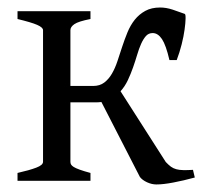

<svg xmlns="http://www.w3.org/2000/svg" viewBox="-20 -484 546 514"><path d="M222.2 -454.1V-433.1Q189.9 -426.8 179.2 -419.4Q168.5 -412.1 168.5 -403.3V-253.9H229.5Q247.1 -253.9 259 -262.9Q271 -272 279.5 -286.6Q288.1 -301.3 294.4 -320.3Q300.8 -339.4 307.1 -358.9Q313.5 -378.4 321.3 -397.5Q329.1 -416.5 340.8 -431.2Q352.5 -445.8 368.9 -454.8Q385.3 -463.9 408.7 -463.9Q424.8 -463.9 441.9 -458.3Q459 -452.6 474.6 -446.8Q477.1 -445.8 476.8 -434.1Q476.6 -422.4 474.1 -404.5Q471.7 -386.7 466.3 -365.2Q460.9 -343.8 453.1 -323.2H433.6Q424.3 -363.3 413.6 -379.4Q402.8 -395.5 388.7 -395.5Q377.9 -395.5 370.8 -387.7Q363.8 -379.9 357.9 -366.9Q352.1 -354 347.2 -337.4Q342.3 -320.8 336.2 -303.5Q330.1 -286.1 322.3 -269.5Q314.5 -252.9 302.7 -239.7L423.8 -50.3Q431.2 -42.5 437.5 -37.8Q443.8 -33.2 451.9 -31Q460 -28.8 470.5 -28.6Q481 -28.3 496.6 -29.3L501.5 -8.8Q471.2 -0.5 444.1 4.6Q417 9.8 398.9 9.8Q386.2 9.8 373.5 3.9Q360.8 -2 354.5 -10.3L251.5 -210.9Q247.6 -210.4 243.7 -210.2Q239.7 -210 235.8 -210H168.5V-50.8Q168.5 -46.9 170.2 -43.7Q171.9 -40.5 177.2 -37.1Q182.6 -33.7 193.4 -29.8Q204.1 -25.9 222.2 -21V0H26.9V-21Q59.1 -28.3 77.1 -35.2Q95.2 -42 95.2 -50.8V-403.3Q95.2 -410.6 79.3 -417.5Q63.5 -424.3 26.9 -433.1V-454.1Z"/></svg>

Font: Gentium Plus Cyr
Style: Regular
Weight: 400
Designer: J. Victor Gaultney, Annie Olsen, Iska Routamaa, Becca Hirsbrunner
Foundry: SIL International
Version: Version 5.000